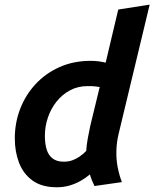

<svg xmlns="http://www.w3.org/2000/svg" viewBox="-20 -796 667 830"><path d="M225.2 13.5Q161.2 13.5 121.1 -15.2Q81 -44 62.5 -92Q44 -140 44 -198.2Q44 -265 67.2 -325.4Q90.5 -385.8 133.8 -432.4Q177 -479 237.4 -506Q297.8 -533 371.8 -533Q389.2 -533 405 -531Q420.8 -529 436.8 -525.2L491.2 -754.8L627 -776L492.5 -216.2Q484 -180 483.1 -143.1Q482.2 -106.2 488.9 -72.2Q495.5 -38.2 507 -8.8L388.5 8.2Q382.8 -3.2 377.8 -15.5Q372.8 -27.8 368.5 -42Q351.8 -27.5 329.9 -14.9Q308 -2.2 282 5.6Q256 13.5 225.2 13.5ZM255.2 -97Q275 -97 291.5 -102.6Q308 -108.2 323.2 -118.6Q338.5 -129 352.8 -143.5Q354.2 -168.8 359.4 -197.4Q364.5 -226 370.2 -251.8L411 -419.8Q397.8 -421.8 388.9 -422.8Q380 -423.8 359.2 -423.8Q316.5 -423.8 282.4 -405.4Q248.2 -387 223.9 -356.1Q199.5 -325.2 186.8 -287.1Q174 -249 174 -208.8Q174 -175 181.6 -150Q189.2 -125 207.4 -111Q225.5 -97 255.2 -97Z"/></svg>

Font: Ubuntu Sans
Style: Italic
Weight: 400
Italic angle: -13.5°
Designer: Dalton Maag Ltd
Foundry: Dalton Maag Ltd
Version: Version 1.006